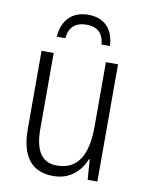

<svg xmlns="http://www.w3.org/2000/svg" viewBox="-83 -787 659 858"><g transform="rotate(10 246.0 -358.5)"><path d="M248 -727C177 -727 131 -683 126 -606H165C169 -657 199 -682 248 -682C297 -682 325 -657 329 -606H367C364 -683 321 -727 248 -727ZM417 -532H362V-241C362 -105 317 -39 226 -39C160 -39 125 -85 125 -187V-532H70V-178C70 -55 118 10 218 10C293 10 340 -35 363 -92H366L373 0H417Z"/></g></svg>

Font: Noto Sans Display SemiCondensed Light
Style: Regular
Weight: 300
Width: 4
Designer: Monotype Design Team
Foundry: Monotype Imaging Inc.
Version: Version 1.900